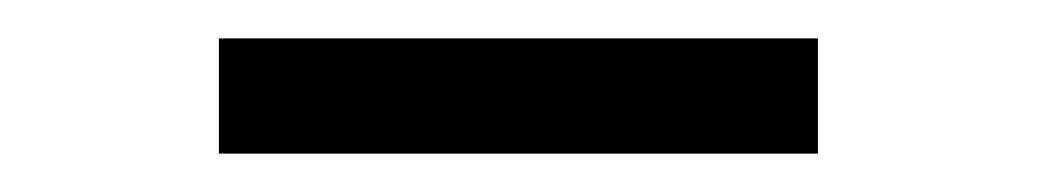

<svg xmlns="http://www.w3.org/2000/svg" viewBox="-20 -753 540 100"><path d="M94 -733H406V-673H94Z"/></svg>

Font: Roboto Serif Light
Style: Regular
Weight: 300
Designer: Greg Gazdowicz
Foundry: Commercial Type
Version: Version 1.008